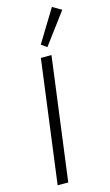

<svg xmlns="http://www.w3.org/2000/svg" viewBox="-140 -982 593 1031"><g transform="rotate(-15 156.5 -466.5)"><path d="M135 -684H194L104 0H45ZM153 -753 263 -933 313 -904 184 -731Z"/></g></svg>

Font: Bellota
Style: Italic
Weight: 400
Italic angle: -7.5°
Designer: Kemie Guaida
Foundry: Kemie Guaida
Version: Version 4.001